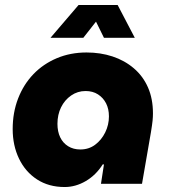

<svg xmlns="http://www.w3.org/2000/svg" viewBox="-20 -739 685 772"><path d="M240 13Q176 13 129 -17.5Q82 -48 56.5 -101Q31 -154 31 -220Q31 -287 53 -343.5Q75 -400 114.5 -441Q154 -482 208.5 -505Q263 -528 328 -528Q384 -528 432.5 -512Q481 -496 518 -464.5Q555 -433 575 -387.5Q595 -342 595 -283Q595 -269 593.5 -254Q592 -239 587 -208L551 0H386L398 -78H393Q366 -35 325 -11Q284 13 240 13ZM303 -138Q337 -138 362.5 -157Q388 -176 403 -206.5Q418 -237 418 -271Q418 -301 406.5 -323.5Q395 -346 374 -359.5Q353 -373 324 -373Q292 -373 266 -355Q240 -337 225.5 -307.5Q211 -278 211 -241Q211 -210 222 -187Q233 -164 254 -151Q275 -138 303 -138ZM183 -587 296 -719H453L522 -587H398L366 -652L315 -587Z"/></svg>

Font: MuseoModerno Thin ExtraBold
Style: Italic
Weight: 800
Italic angle: -9°
Version: Version 1.003